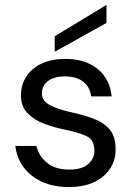

<svg xmlns="http://www.w3.org/2000/svg" viewBox="-20 -747 540 779"><path d="M259 12Q170 12 111 -33Q52 -78 42 -155H128Q136 -116 169.5 -87.5Q203 -59 260 -59Q313 -59 338 -81.5Q363 -104 363 -135Q363 -180 330.5 -195Q298 -210 239 -222Q199 -230 159 -245Q119 -260 92 -287.5Q65 -315 65 -360Q65 -425 113.5 -466.5Q162 -508 245 -508Q324 -508 374.5 -468.5Q425 -429 433 -356H350Q345 -394 317.5 -415.5Q290 -437 244 -437Q199 -437 174.5 -418Q150 -399 150 -368Q150 -338 181.5 -321Q213 -304 267 -292Q313 -282 354.5 -267.5Q396 -253 422.5 -224.5Q449 -196 449 -142Q449 -141 449 -139Q449 -74 398 -31Q347 12 259 12ZM202 -537V-600L412 -727V-654Z"/></svg>

Font: Firefly Display
Style: Regular
Weight: 400
Designer: Colophon Foundry, Jonny Pinhorn
Foundry: Colophon Foundry
Version: Version 1.200; ttfautohint (v1.8.3)